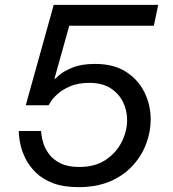

<svg xmlns="http://www.w3.org/2000/svg" viewBox="-20 -760 710 790"><path d="M304 10Q241 10 198 -6.5Q155 -23 128 -49.5Q101 -76 86 -105.5Q71 -135 65 -161.5Q59 -188 58 -204.5Q57 -221 57 -221H149Q149 -221 150.5 -206Q152 -191 159 -169Q166 -147 182.5 -125Q199 -103 229 -88Q259 -73 306 -73Q371 -73 414.5 -102Q458 -131 480.5 -175.5Q503 -220 503 -266Q503 -306 486 -340.5Q469 -375 435 -397Q401 -419 348 -419Q301 -419 268.5 -405Q236 -391 216.5 -373Q197 -355 188.5 -341Q180 -327 180 -327H86L201 -740H631L613 -654H265L204 -436H207Q207 -436 224.5 -451.5Q242 -467 278.5 -482Q315 -497 372 -497Q448 -497 498.5 -464.5Q549 -432 574.5 -380Q600 -328 600 -269Q600 -218 581.5 -168.5Q563 -119 526 -78.5Q489 -38 433.5 -14Q378 10 304 10Z"/></svg>

Font: Be Vietnam Pro
Style: Italic
Weight: 400
Italic angle: -12°
Designer: Lam Bao, Tony Le, Vietanh Nguyen
Foundry: Yellow Type Foundry
Version: Version 1.002; ttfautohint (v1.8.3)